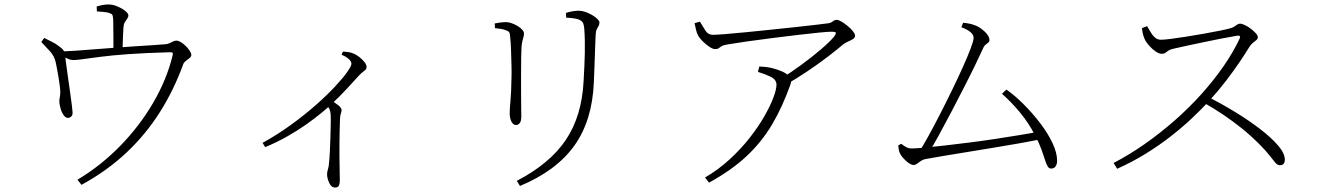

<svg xmlns="http://www.w3.org/2000/svg" viewBox="-20 -782 5910 860"><path d="M165 -594 178 -612Q197 -602 212 -595Q227 -588 240 -578Q259 -565 265 -555.5Q271 -546 272 -531Q272 -527 275.5 -501Q279 -475 284 -439.5Q289 -404 294 -369Q299 -334 302 -309Q305 -284 305 -280Q306 -267 300 -261Q294 -255 286 -254Q275 -253 266 -265Q257 -277 252 -294Q247 -311 246 -323Q245 -332 247.5 -344.5Q250 -357 250 -370Q250 -382 247.5 -399.5Q245 -417 242 -436.5Q239 -456 235.5 -473Q232 -490 230 -501Q224 -530 204.5 -551.5Q185 -573 165 -594ZM250 -535 249 -552Q277 -552 320.5 -555Q364 -558 413 -562Q462 -566 506 -569Q542 -572 583 -574.5Q624 -577 661.5 -579.5Q699 -582 723 -584Q732 -585 740 -589Q748 -593 755.5 -596.5Q763 -600 770 -600Q779 -600 790.5 -593Q802 -586 812.5 -575.5Q823 -565 830 -554Q837 -543 837 -536Q837 -529 829.5 -522.5Q822 -516 813 -509.5Q804 -503 801 -495Q759 -379 696 -279.5Q633 -180 546.5 -98.5Q460 -17 345 46L327 23Q431 -39 518 -128Q605 -217 666 -321.5Q727 -426 753 -533Q755 -543 753 -545.5Q751 -548 741 -548Q631 -545 555 -539.5Q479 -534 429.5 -527.5Q380 -521 351.5 -517Q323 -513 309 -513Q296 -513 283.5 -519Q271 -525 250 -535ZM414 -731 413 -753Q430 -758 442 -760Q454 -762 467 -762Q485 -762 505.5 -753.5Q526 -745 540.5 -733.5Q555 -722 555 -713Q555 -705 549.5 -698Q544 -691 539 -682.5Q534 -674 533 -659Q532 -644 531 -622.5Q530 -601 529.5 -580.5Q529 -560 529 -546H488Q488 -552 488 -571Q488 -590 488 -614.5Q488 -639 487.5 -661Q487 -683 487 -694Q486 -710 483.5 -715Q481 -720 469 -724Q460 -727 444.5 -728.5Q429 -730 414 -731Z M1510 -537 1516 -551Q1528 -550 1538.5 -549Q1549 -548 1561 -543Q1575 -538 1589 -527Q1603 -516 1612.5 -504Q1622 -492 1622 -482Q1622 -475 1618.5 -471Q1615 -467 1608 -462Q1601 -457 1590 -446Q1566 -420 1535 -386Q1504 -352 1460 -311Q1445 -297 1417 -274Q1389 -251 1351.5 -224.5Q1314 -198 1267.5 -171.5Q1221 -145 1168 -123L1156 -142Q1223 -179 1283.5 -223Q1344 -267 1393.5 -310.5Q1443 -354 1479 -392.5Q1515 -431 1534.5 -458.5Q1554 -486 1554 -496Q1554 -508 1540.5 -519Q1527 -530 1510 -537ZM1438 -316 1460 -336Q1479 -323 1494.5 -311Q1510 -299 1510 -289Q1510 -282 1507 -274Q1504 -266 1503 -252Q1501 -196 1500.5 -141.5Q1500 -87 1501 -43.5Q1502 0 1502 23Q1502 44 1497 51Q1492 58 1481 58Q1464 58 1454.5 37Q1445 16 1445 -2Q1445 -12 1449 -24Q1453 -36 1454 -55Q1456 -73 1457.5 -103.5Q1459 -134 1460 -167.5Q1461 -201 1461.5 -228.5Q1462 -256 1461 -269Q1460 -283 1456 -292.5Q1452 -302 1438 -316Z M2309 51 2295 28Q2443 -49 2514.5 -155.5Q2586 -262 2594 -418Q2596 -454 2597.5 -485.5Q2599 -517 2599.5 -545Q2600 -573 2599.5 -600Q2599 -627 2597 -654Q2596 -665 2593 -675.5Q2590 -686 2576 -693Q2569 -697 2552.5 -699.5Q2536 -702 2516 -703L2515 -724Q2529 -729 2545 -731.5Q2561 -734 2572 -734Q2586 -734 2602 -728.5Q2618 -723 2632.5 -714.5Q2647 -706 2656 -697Q2665 -688 2665 -682Q2665 -672 2661 -665.5Q2657 -659 2653 -651Q2649 -643 2648 -626Q2647 -604 2646 -576.5Q2645 -549 2644 -520.5Q2643 -492 2642 -464.5Q2641 -437 2640 -414Q2633 -242 2552.5 -129.5Q2472 -17 2309 51ZM2197 -656 2196 -677Q2210 -680 2223 -681.5Q2236 -683 2245 -683Q2258 -683 2272 -678Q2286 -673 2298.5 -665.5Q2311 -658 2319 -649Q2327 -640 2327 -632Q2327 -624 2325 -617Q2323 -610 2320.5 -600.5Q2318 -591 2316 -573Q2315 -560 2314.5 -527.5Q2314 -495 2314 -453.5Q2314 -412 2314 -371.5Q2314 -331 2314.5 -301Q2315 -271 2315 -262Q2315 -238 2307.5 -230Q2300 -222 2292 -222Q2283 -222 2276.5 -229Q2270 -236 2266.5 -248Q2263 -260 2263 -274Q2263 -294 2266.5 -330.5Q2270 -367 2271 -432Q2272 -455 2271 -489.5Q2270 -524 2269 -557Q2268 -590 2266 -607Q2265 -626 2262.5 -634Q2260 -642 2247 -646Q2235 -651 2223.5 -652.5Q2212 -654 2197 -656Z M3091 -678 3115 -685Q3128 -663 3140 -644.5Q3152 -626 3173 -626Q3186 -626 3225.5 -629Q3265 -632 3319.5 -637.5Q3374 -643 3433 -649Q3492 -655 3546.5 -661Q3601 -667 3640 -671.5Q3679 -676 3692 -678Q3703 -680 3710.5 -686.5Q3718 -693 3728 -693Q3736 -693 3749.5 -685Q3763 -677 3777 -665.5Q3791 -654 3800.5 -642Q3810 -630 3810 -622Q3810 -613 3800.5 -607Q3791 -601 3778 -595.5Q3765 -590 3754 -581Q3732 -562 3690.5 -530Q3649 -498 3598.5 -464Q3548 -430 3497 -401L3476 -428Q3522 -457 3570.5 -492.5Q3619 -528 3658.5 -562Q3698 -596 3716 -618Q3726 -632 3723.5 -636Q3721 -640 3705 -640Q3690 -640 3649 -636Q3608 -632 3553 -625.5Q3498 -619 3439 -611.5Q3380 -604 3327 -596.5Q3274 -589 3239 -583Q3220 -580 3212 -575Q3204 -570 3199 -566Q3194 -562 3183 -562Q3173 -562 3158 -572Q3143 -582 3128.5 -596Q3114 -610 3107 -623Q3100 -636 3097.5 -649.5Q3095 -663 3091 -678ZM3375 -460 3381 -484Q3404 -483 3417.5 -481Q3431 -479 3442 -476Q3465 -470 3484 -461.5Q3503 -453 3514 -441Q3522 -433 3524 -426.5Q3526 -420 3521 -405Q3485 -303 3438 -224Q3391 -145 3323.5 -82Q3256 -19 3156 36L3138 13Q3198 -22 3248 -68Q3298 -114 3337 -163.5Q3376 -213 3403 -260Q3430 -307 3444 -344.5Q3458 -382 3458 -402Q3458 -425 3433 -437.5Q3408 -450 3375 -460Z M4286 -660 4294 -680Q4308 -679 4322 -676Q4336 -673 4343 -670Q4359 -665 4375 -653.5Q4391 -642 4401.5 -628.5Q4412 -615 4412 -603Q4412 -596 4407 -591.5Q4402 -587 4395.5 -582.5Q4389 -578 4385 -569Q4371 -538 4348 -490.5Q4325 -443 4297 -388.5Q4269 -334 4240.5 -279.5Q4212 -225 4186.5 -178.5Q4161 -132 4142 -102H4097Q4114 -128 4138 -171.5Q4162 -215 4189.5 -268.5Q4217 -322 4244 -377.5Q4271 -433 4293 -482Q4315 -531 4328 -565.5Q4341 -600 4341 -612Q4341 -627 4326 -639Q4311 -651 4286 -660ZM4468 -362 4488 -381Q4526 -354 4565.5 -314.5Q4605 -275 4639 -230.5Q4673 -186 4694 -142Q4715 -98 4715 -61Q4715 -48 4708.5 -37.5Q4702 -27 4688 -27Q4679 -27 4673 -36.5Q4667 -46 4661 -65Q4655 -84 4645 -112Q4635 -140 4616 -176Q4588 -231 4548.5 -278.5Q4509 -326 4468 -362ZM4004 -131 4017 -138Q4029 -128 4040 -122.5Q4051 -117 4064 -117Q4080 -117 4118.5 -120.5Q4157 -124 4209.5 -130Q4262 -136 4321.5 -143.5Q4381 -151 4440 -160Q4499 -169 4550.5 -177.5Q4602 -186 4637 -193L4645 -159Q4602 -150 4545.5 -140Q4489 -130 4428 -120Q4367 -110 4309 -100.5Q4251 -91 4202.5 -83Q4154 -75 4123 -69Q4113 -67 4104 -60.5Q4095 -54 4087.5 -48.5Q4080 -43 4072 -43Q4065 -43 4056 -48Q4047 -53 4038 -61.5Q4029 -70 4021.5 -79Q4014 -88 4010 -97Q4007 -105 4005.5 -113.5Q4004 -122 4004 -131Z M5095 -656 5118 -665Q5125 -654 5133 -639.5Q5141 -625 5152.5 -614.5Q5164 -604 5180 -604Q5195 -604 5225.5 -608Q5256 -612 5294.5 -618Q5333 -624 5372 -631Q5411 -638 5443.5 -644.5Q5476 -651 5493 -656Q5503 -659 5509.5 -663.5Q5516 -668 5522 -672Q5528 -676 5534 -676Q5543 -676 5556.5 -669.5Q5570 -663 5583 -653Q5596 -643 5605 -633Q5614 -623 5614 -616Q5614 -608 5607.5 -602.5Q5601 -597 5592.5 -590.5Q5584 -584 5577 -573Q5560 -545 5533 -505Q5506 -465 5471.5 -420Q5437 -375 5397 -331Q5362 -293 5318.5 -252Q5275 -211 5223 -170.5Q5171 -130 5111 -93Q5051 -56 4984 -26L4968 -52Q5039 -89 5107.5 -137Q5176 -185 5240 -241Q5304 -297 5359.5 -358.5Q5415 -420 5459.5 -484Q5504 -548 5533 -610Q5539 -625 5521 -622Q5490 -617 5449.5 -609Q5409 -601 5368.5 -592.5Q5328 -584 5293 -576.5Q5258 -569 5237 -564Q5222 -561 5214 -555.5Q5206 -550 5200 -545.5Q5194 -541 5183 -541Q5172 -541 5157 -551Q5142 -561 5129.5 -575Q5117 -589 5111 -599Q5107 -606 5102 -620.5Q5097 -635 5095 -656ZM5372 -322 5393 -347Q5454 -316 5514.5 -279Q5575 -242 5625 -203.5Q5675 -165 5705 -130Q5735 -95 5735 -67Q5735 -56 5730 -49Q5725 -42 5713 -42Q5702 -42 5692.5 -53Q5683 -64 5667 -85Q5651 -106 5620 -137Q5581 -176 5541 -208Q5501 -240 5459.5 -268Q5418 -296 5372 -322Z"/></svg>

Font: Noto Serif KR
Style: Regular
Weight: 200
Designer: Ryoko NISHIZUKA 西塚涼子 (kana & ideographs); Frank Grießhammer (Latin, Greek & Cyrillic); Wenlong ZHANG 张文龙 (bopomofo); San
Foundry: Adobe
Version: Version 2.001;hotconv 1.1.0;makeotfexe 2.6.0